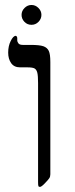

<svg xmlns="http://www.w3.org/2000/svg" viewBox="-20 -730 296 756"><path d="M178.2 -43.9Q178.2 -34.7 174.1 -28.3Q169.9 -22 156.5 -8.1Q143.1 5.9 137.2 5.9Q132.3 5.9 131.1 2.2Q129.9 -1.5 129.9 -14.2V-402.8Q129.9 -431.2 127 -443.4Q124 -455.6 116.5 -460.2Q108.9 -464.8 87.9 -464.8H59.1Q35.6 -464.8 23.9 -481.4Q12.2 -498 12.2 -522.9Q12.2 -548.8 22.2 -568.8Q32.2 -588.9 42 -588.9Q44.4 -588.9 46.1 -585.9Q47.9 -583 47.9 -580.1V-570.8Q47.9 -565.4 52.5 -559.3Q57.1 -553.2 69.8 -553.2H100.1Q135.7 -553.2 150.9 -547.9Q166 -542.5 172.1 -529.5Q178.2 -516.6 178.2 -485.8ZM64.9 -671.4Q64.9 -687 76.7 -698.7Q88.4 -710.4 104 -710.4Q119.6 -710.4 131.3 -698.7Q143.1 -687 143.1 -671.4Q143.1 -655.8 131.6 -644Q120.1 -632.3 104 -632.3Q87.4 -632.3 76.2 -644Q64.9 -655.8 64.9 -671.4Z"/></svg>

Font: Times New Roman
Style: Regular
Weight: 400
Designer: Steve Matteson
Foundry: Ascender Corporation
Version: Version 2.00.3